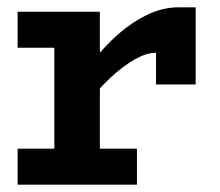

<svg xmlns="http://www.w3.org/2000/svg" viewBox="-20 -503 598 523"><path d="M209 -209V-305Q245 -356 287.5 -396.5Q330 -437 375.5 -460Q421 -483 464 -483H513V-273H405V-359Q381 -360 348.5 -342Q316 -324 280 -290.5Q244 -257 209 -209ZM28 0V-98H353V0ZM128 -31V-471H252V-31ZM28 -373V-471H244V-373Z"/></svg>

Font: BioRhyme
Style: Bold
Weight: 700
Designer: Aoife Mooney
Foundry: Aoife Mooney Type
Version: Version 1.600;gftools[0.9.33]